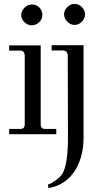

<svg xmlns="http://www.w3.org/2000/svg" viewBox="-20 -689 515 986"><path d="M144 -666Q166 -666 181.5 -651Q197 -636 197.5 -613.5Q198 -591 181 -575Q164 -559 143 -559Q122 -559 105.5 -575Q89 -591 89 -611.5Q89 -632 105.5 -649Q122 -666 144 -666ZM189 -456V-50Q189 -27 211 -27H269V0H27V-27H85Q107 -27 107 -50V-406Q104 -429 85 -429H27V-456ZM363 -669Q384 -669 400.5 -652.5Q417 -636 417 -615.5Q417 -595 400.5 -578Q384 -561 363 -561Q342 -561 325.5 -578Q309 -595 309 -615.5Q309 -636 325.5 -652.5Q342 -669 363 -669ZM409 -457V21Q409 109 370 179Q321 262 228 277L227 257Q235 259 263.5 239Q292 219 302 201Q330 148 329 9L328 -408Q323 -430 303 -430H245V-457Z"/></svg>

Font: GFS Didot
Style: Regular
Weight: 400
Designer: Takis Katsoulidis and George D. Matthiopoulos
Foundry: Takis Katsoulidis and George D. Matthiopoulos
Version: Version 1.0